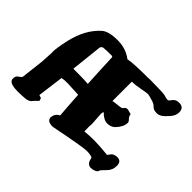

<svg xmlns="http://www.w3.org/2000/svg" viewBox="-133 -925 1194 1194"><g transform="rotate(45 464.5 -328.0)"><path d="M299.3 -347.7Q340.3 -347.7 375 -344.7Q368.7 -457 364.3 -569.8L358.9 -574.2H318.4Q300.8 -573.2 282.2 -571.8H281.2Q274.4 -568.4 267.6 -559.6Q256.8 -453.6 244.6 -348.1ZM569.8 -290Q564 -285.6 564 -269.5L569.8 -186L567.9 -165L568.8 -121.1Q608.9 -125 651.4 -125Q693.8 -125 771.5 -117.2Q775.9 -122.1 785.9 -136.2Q795.9 -150.4 824.2 -152.8H826.7Q863.3 -152.8 863.3 -112.3Q863.3 -75.2 838.9 -50.5Q814.5 -25.9 807.6 -17.1Q806.6 2.9 772 10.3Q764.6 11.7 754.4 11.7Q744.1 11.7 736.3 5.4Q723.6 -4.9 720.2 -19Q716.8 -33.2 714.4 -37.6Q697.8 -45.9 664.3 -45.9Q630.9 -45.9 409.2 -2H405.3Q360.4 -2 357.9 -34.7L362.8 -55.2Q371.1 -74.2 392.1 -85Q385.3 -169.9 380.4 -254.4Q354 -254.9 320.8 -257.3Q291 -259.3 280.8 -259.3Q279.8 -259.3 278.8 -258.8Q270.5 -258.8 261.7 -258.8Q252 -258.8 233.4 -254.9Q222.7 -168.5 210.9 -83L231.4 -76.2L236.8 -57.6L209 -29.3Q197.3 -8.3 163.1 -5.6Q128.9 -2.9 99.9 -2.9Q70.8 -2.9 54.2 -7.3Q22 -15.6 22 -38.1Q22 -38.1 22 -38.6Q22 -60.5 33.7 -68.8Q45.4 -77.1 47.9 -79.3Q50.3 -81.5 52 -83.3Q53.7 -85 55.2 -85.9Q57.6 -88.4 57.6 -89.4L75.2 -239.3L80.1 -325.2L79.1 -330.1V-332Q79.1 -364.3 96.2 -441.9Q125 -569.8 203.1 -639.6Q234.4 -668 313 -668.5H314.5Q387.2 -668.5 440.9 -627.4Q482.9 -636.7 612.8 -636.7L630.4 -637.7H631.3Q749 -636.7 763.2 -632.3Q786.1 -625 791.3 -625Q796.4 -625 801.3 -626Q805.7 -628.9 818.8 -646.5Q832 -664.1 859.9 -664.1Q902.3 -664.1 902.3 -621.1Q902.3 -592.8 879.4 -566.9Q856.4 -541 846.2 -533.7Q825.7 -519 810.3 -519Q794.9 -519 788.1 -520.5Q773.4 -523.9 763.2 -535.2Q752.9 -546.4 730.5 -553.2Q693.4 -564.9 682.1 -564.9Q682.1 -564.9 681.6 -564.5Q670.9 -564.5 629.6 -556.4Q588.4 -548.3 563 -548.3H558.6V-377.4Q560.1 -377.9 561.3 -378.4Q562.5 -378.9 564.2 -379.2Q565.9 -379.4 568.1 -379.9Q570.3 -380.4 573.2 -380.6Q576.2 -380.9 579.1 -381.3Q582 -381.8 585.9 -382.3Q593.3 -383.3 606 -384.3Q633.3 -386.7 637.2 -394Q645 -408.7 660.6 -408.7H662.6L696.3 -400.4Q697.8 -382.8 710.4 -370.6Q722.2 -359.4 722.2 -350.1Q722.2 -349.6 722.2 -349.1Q721.7 -313.5 687 -276.9Q667.5 -256.3 635.3 -255.9H634.8Q602.1 -256.3 569.8 -290Z"/></g></svg>

Font: Drukaatie burti
Style: Heavy
Weight: 800
Version: Version 0.14